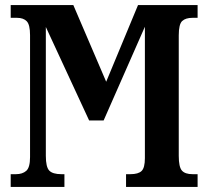

<svg xmlns="http://www.w3.org/2000/svg" viewBox="-20 -734 818 754"><path d="M22 0V-50H43Q68 -50 83 -63Q98 -76 98 -117V-596Q98 -637 85 -650.5Q72 -664 47 -664H22V-714H268L397 -413L522 -714H756V-664H736Q709 -664 695.5 -651.5Q682 -639 682 -595V-122Q682 -78 694.5 -64Q707 -50 736 -50H756V0H475V-50H492Q523 -50 536 -62.5Q549 -75 549 -113V-629L387 -261H330L160 -628V-122Q160 -78 173.5 -64Q187 -50 221 -50H233V0Z"/></svg>

Font: Noto Serif ExtraCondensed
Style: Bold
Weight: 700
Width: 2
Designer: Monotype Design Team
Foundry: Monotype Imaging Inc.
Version: Version 2.014; ttfautohint (v1.8.4.7-5d5b)